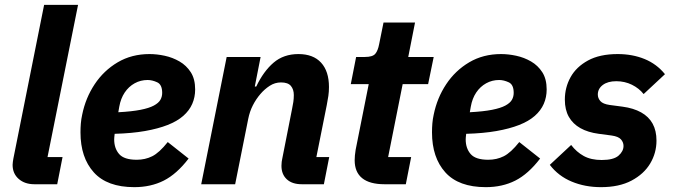

<svg xmlns="http://www.w3.org/2000/svg" viewBox="-20 -760 2783 792"><path d="M216 0H122Q82 0 57 -22Q32 -44 32 -80Q32 -86 33 -92Q34 -98 35 -105L162 -740H302L176 -112H238Z M534 12Q422 12 367 -49Q312 -110 312 -214Q312 -233 313.5 -251Q315 -269 319 -287Q333 -356 370.5 -412.5Q408 -469 465.5 -503Q523 -537 597 -537Q627 -537 659.5 -530Q692 -523 720.5 -506.5Q749 -490 767 -462Q785 -434 785 -391Q785 -359 773 -331.5Q761 -304 736 -282Q711 -260 671.5 -244.5Q632 -229 578 -219.5Q524 -210 453 -208Q452 -199 451.5 -194Q451 -189 451 -185Q451 -148 471.5 -124.5Q492 -101 544 -101Q579 -101 608 -115.5Q637 -130 672 -174L758 -106Q709 -42 655.5 -15Q602 12 534 12ZM589 -430Q560 -430 535.5 -416.5Q511 -403 494.5 -378.5Q478 -354 472 -320L468 -297Q524 -300 559.5 -307Q595 -314 614.5 -324.5Q634 -335 641.5 -348Q649 -361 649 -377Q649 -411 628.5 -420.5Q608 -430 589 -430Z M950 0H810L915 -525H1055L1031 -403H1037Q1067 -466 1108.5 -501.5Q1150 -537 1211 -537Q1272 -537 1304.5 -501.5Q1337 -466 1337 -401Q1337 -382 1334.5 -364.5Q1332 -347 1328 -327L1285 -112H1338L1316 0H1225Q1185 0 1163 -20.5Q1141 -41 1141 -76Q1141 -85 1142 -92.5Q1143 -100 1144 -104L1185 -312Q1188 -326 1190 -339.5Q1192 -353 1192 -368Q1192 -391 1180 -405.5Q1168 -420 1139 -420Q1114 -420 1092.5 -406Q1071 -392 1054 -372Q1036 -351 1023 -325.5Q1010 -300 1004 -270Z M1654 0H1566Q1505 0 1474 -25Q1443 -50 1443 -99Q1443 -107 1444 -119Q1445 -131 1447 -142L1501 -413H1427L1449 -525H1485Q1517 -525 1528 -538Q1539 -551 1544 -578L1562 -667H1692L1664 -525H1769L1746 -413H1641L1581 -112H1676Z M1984 12Q1872 12 1817 -49Q1762 -110 1762 -214Q1762 -233 1763.5 -251Q1765 -269 1769 -287Q1783 -356 1820.5 -412.5Q1858 -469 1915.5 -503Q1973 -537 2047 -537Q2077 -537 2109.5 -530Q2142 -523 2170.5 -506.5Q2199 -490 2217 -462Q2235 -434 2235 -391Q2235 -359 2223 -331.5Q2211 -304 2186 -282Q2161 -260 2121.5 -244.5Q2082 -229 2028 -219.5Q1974 -210 1903 -208Q1902 -199 1901.5 -194Q1901 -189 1901 -185Q1901 -148 1921.5 -124.5Q1942 -101 1994 -101Q2029 -101 2058 -115.5Q2087 -130 2122 -174L2208 -106Q2159 -42 2105.5 -15Q2052 12 1984 12ZM2039 -430Q2010 -430 1985.5 -416.5Q1961 -403 1944.5 -378.5Q1928 -354 1922 -320L1918 -297Q1974 -300 2009.5 -307Q2045 -314 2064.5 -324.5Q2084 -335 2091.5 -348Q2099 -361 2099 -377Q2099 -411 2078.5 -420.5Q2058 -430 2039 -430Z M2459 12Q2393 12 2338 -11Q2283 -34 2248 -80L2336 -162Q2358 -133 2388 -116.5Q2418 -100 2462 -100Q2511 -100 2531.5 -118Q2552 -136 2552 -158Q2552 -173 2541.5 -185Q2531 -197 2503 -201L2450 -208Q2405 -214 2374 -231.5Q2343 -249 2326.5 -278Q2310 -307 2310 -349Q2310 -399 2333.5 -441.5Q2357 -484 2405.5 -510.5Q2454 -537 2528 -537Q2589 -537 2639 -516.5Q2689 -496 2723 -454L2635 -372Q2616 -396 2586.5 -410.5Q2557 -425 2522 -425Q2487 -425 2466.5 -409.5Q2446 -394 2446 -370Q2446 -355 2456.5 -343Q2467 -331 2495 -327L2548 -320Q2593 -314 2624.5 -296.5Q2656 -279 2672 -250Q2688 -221 2688 -180Q2688 -129 2662 -85.5Q2636 -42 2585 -15Q2534 12 2459 12Z"/></svg>

Font: IBM Plex Sans
Style: Bold Italic
Weight: 700
Italic angle: -11.31°
Designer: Mike Abbink, Paul van der Laan, Pieter van Rosmalen
Foundry: Bold Monday
Version: Version 3.201